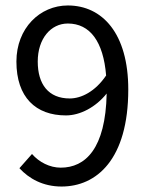

<svg xmlns="http://www.w3.org/2000/svg" viewBox="-20 -670 537 702"><path d="M118 -445C118 -529 166 -584 228 -584C309 -584 358 -518 368 -394C328 -335 277 -310 235 -310C157 -310 118 -362 118 -445ZM205 12C333 12 449 -87 449 -343C449 -548 354 -650 228 -650C126 -650 40 -567 40 -445C40 -314 111 -248 221 -248C273 -248 330 -278 370 -328C366 -126 292 -57 202 -57C162 -57 123 -77 97 -107L51 -55C86 -17 137 12 205 12Z"/></svg>

Font: DAIFUKU Sans
Style: Regular
Weight: 400
Designer: Original font ‘Source Han Sans JP’ : Paul D. Hunt
Foundry: Daifuku
Version: Version 1.000